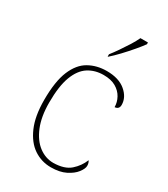

<svg xmlns="http://www.w3.org/2000/svg" viewBox="-191 -853 831 951"><g transform="rotate(30 224.0 -378.0)"><path d="M259 10Q205 10 161 -19.5Q117 -49 90.5 -110Q64 -171 64 -263Q64 -369 89.5 -430Q115 -491 160 -516.5Q205 -542 262 -542Q331 -542 370 -509Q409 -476 409 -433Q409 -408 384 -406Q384 -434 370 -459.5Q356 -485 328.5 -501Q301 -517 258 -517Q209 -517 171.5 -493Q134 -469 113 -413.5Q92 -358 92 -264Q92 -184 115 -128Q138 -72 176 -43.5Q214 -15 259 -15Q322 -16 355 -45Q388 -74 404 -114Q412 -103 412 -86Q412 -70 394.5 -47Q377 -24 343 -7Q309 10 259 10ZM229 -619Q244 -638 262 -664Q280 -690 297 -717Q314 -744 324 -766H367V-756Q355 -739 330.5 -710Q306 -681 279 -652.5Q252 -624 231 -606H229Z"/></g></svg>

Font: Noto Serif Devanagari Thin
Style: Regular
Weight: 100
Designer: Universal Thirst, Indian Type Foundry and the Monotype Design Team
Foundry: Monotype Imaging Inc.
Version: Version 2.004; ttfautohint (v1.8.4.7-5d5b)